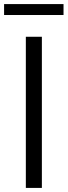

<svg xmlns="http://www.w3.org/2000/svg" viewBox="-48 -920 331 940"><path d="M78.5 0V-740H157V0ZM-28 -846.5V-900H263V-846.5Z"/></svg>

Font: Encode Sans SemiCondensed
Style: Regular
Weight: 400
Width: 4
Designer: Multiple Designers
Foundry: Impallari Type
Version: Version 3.002